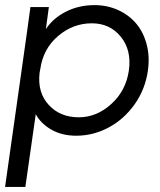

<svg xmlns="http://www.w3.org/2000/svg" viewBox="-20 -528 632 758"><path d="M172.9 -500 161.1 -413.1Q189.9 -456.5 240.7 -482.2Q291.5 -507.8 353 -507.8Q402.8 -507.8 445.3 -488.8Q487.8 -469.7 516.6 -436.3Q545.4 -402.8 558.6 -354.2Q571.8 -305.7 564 -250Q553.7 -175.8 511.5 -116.2Q469.2 -56.6 408.4 -24.4Q347.7 7.8 280.8 7.8Q225.1 7.8 183.3 -15.9Q141.6 -39.6 121.1 -77.1L80.1 210H0L84 -382.8L100.1 -500ZM136.2 -240.2Q127.4 -162.6 172.4 -113.8Q217.3 -64.9 291 -64.9Q361.8 -64.9 419.7 -117.7Q477.5 -170.4 488.8 -250Q500 -330.1 456.8 -383.1Q413.6 -436 342.8 -436Q268.1 -436 209.2 -385.7Q150.4 -335.4 139.2 -255.9V-256.8Z"/></svg>

Font: Human Sans
Style: Italic
Weight: 400
Italic angle: -8°
Designer: Tim Radville
Foundry: Continuum
Version: Version 1.000;FEAKit 1.0